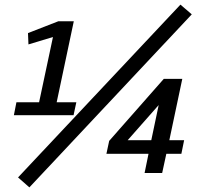

<svg xmlns="http://www.w3.org/2000/svg" viewBox="-20 -748 864 830"><path d="M51 -306H149L209 -588L103 -556L101 -605L232 -656H299L225 -306H310L298 -250H40ZM760 -728 809 -686 107 62 58 19ZM688 -407H768L712 -142H776L764 -83H699L681 0H605L622 -83H440L452 -139ZM634 -142 666 -294 532 -142Z"/></svg>

Font: Epunda Sans SemiBold
Style: Italic
Weight: 600
Italic angle: -12.0243°
Designer: Simon Atzbach
Foundry: typofactur
Version: Version 2.204; ttfautohint (v1.8.4.7-5d5b)